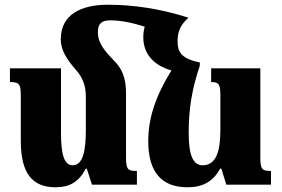

<svg xmlns="http://www.w3.org/2000/svg" viewBox="-20 -781 1191 812"><path d="M513 -114V-385C513 -452 497 -492 456 -531C405 -584 394 -612 394 -646C394 -681 410 -695 447 -695C488 -695 537 -686 592 -668C588 -654 586 -639 586 -624C586 -556 626 -506 705 -483C639 -376 607 -284 607 -184C607 -50 666 11 773 11C836 11 881 -12 911 -68H916L937 0H1126V-58C1089 -58 1081 -64 1081 -114V-492H873V-434C905 -434 912 -425 912 -378V-231C912 -139 893 -82 837 -82C795 -82 778 -128 778 -219C778 -320 791 -402 825 -503V-517C744 -533 731 -564 731 -606C731 -646 742 -675 777 -706C660 -744 544 -761 436 -761C325 -761 237 -721 237 -615C237 -570 261 -532 298 -489C329 -456 343 -419 343 -374V-231C343 -143 331 -82 287 -82C249 -82 238 -135 238 -220V-492H22V-434C63 -434 68 -425 68 -371V-185C68 -51 114 11 215 11C274 11 313 -11 343 -68H347L369 0H559V-58C521 -58 513 -64 513 -114Z"/></svg>

Font: Noto Serif Armenian Condensed Black
Style: Regular
Weight: 900
Width: 3
Designer: Monotype Design Team
Foundry: Monotype Imaging Inc.
Version: Version 2.008